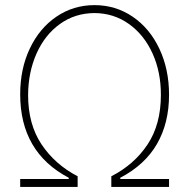

<svg xmlns="http://www.w3.org/2000/svg" viewBox="-20 -737 746 757"><path d="M59.6 -31.2H251V-36.1Q59.6 -136.7 59.6 -365.2Q59.6 -465.8 97.7 -545.9Q135.7 -626 202.6 -671.4Q269.5 -716.8 352.5 -716.8Q436 -716.8 503.2 -671.1Q570.3 -625.5 608.4 -544.7Q646.5 -463.9 646.5 -363.3Q646.5 -252 598.9 -169.4Q551.3 -86.9 454.1 -36.1V-31.2H646.5V0H418.9V-42Q508.8 -87.9 561.5 -167Q614.3 -246.1 614.3 -362.3Q614.7 -452.6 581.5 -526.1Q548.3 -599.6 488.5 -642.3Q428.7 -685.1 352.5 -685.5Q275.9 -685.1 216.6 -642.6Q157.2 -600.1 124.3 -526.4Q91.3 -452.6 90.8 -362.3Q90.8 -247.1 143.8 -167.7Q196.8 -88.4 286.1 -42V0H59.6Z"/></svg>

Font: Pretendard JP Thin
Style: Regular
Weight: 100
Designer: Base glyphs from Inter by Rasmus Andersson; Hangeul glyphs from Noto Sans CJK(Source Han Sans) by Jang Soo-young and Kan
Foundry: Kil Hyung-jin
Version: Version 1.309